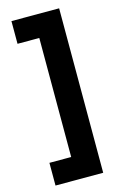

<svg xmlns="http://www.w3.org/2000/svg" viewBox="-131 -805 617 980"><g transform="rotate(-15 177.5 -314.5)"><path d="M35 -629H150V0H35V120H287V-749H35Z"/></g></svg>

Font: RazerF5
Style: Bold
Weight: 700
Foundry: Razer Inc.
Version: Version 1.000;PS 001.001;hotconv 1.0.56